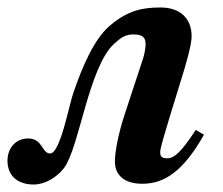

<svg xmlns="http://www.w3.org/2000/svg" viewBox="-68 -482 595 513"><path d="M455 -135C415 -73 396 -59 379 -59C364 -59 360 -64 360 -76C360 -86 373 -128 384 -165L416 -269C427 -304 444 -361 444 -385C444 -434 412 -462 361 -462C314 -462 274 -455 225 -413C183 -377 152 -304 128 -234C116 -200 93 -72 66 -72C43 -72 47 -112 7 -112C-27 -112 -48 -85 -48 -53C-48 -8 -16 11 22 11C52 11 84 -8 103 -33C144 -87 169 -305 238 -366C256 -382 267 -390 289 -390C314 -390 321 -381 321 -364C321 -354 318 -338 315 -328L265 -176C249 -128 239 -77 239 -51C239 -10 269 9 312 9C372 9 422 -25 477 -122Z"/></svg>

Font: XITS
Style: Bold Italic
Weight: 700
Italic angle: -16.33°
Designer: MicroPress Inc., with final additions and corrections provided by Coen Hoffman, Elsevier (retired)
Version: Version 1.302